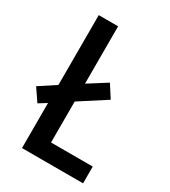

<svg xmlns="http://www.w3.org/2000/svg" viewBox="-181 -803 793 893"><g transform="rotate(30 215.0 -357.0)"><path d="M82 0V-242L40 -216L-5 -282L82 -339V-714H186V-406L284 -468L327 -401L186 -310V-90H410V0Z"/></g></svg>

Font: Noto Sans Bengali Condensed Medium
Style: Regular
Weight: 500
Width: 3
Designer: Jelle Bosma - Monotype Design Team
Foundry: Monotype Imaging Inc.
Version: Version 2.003